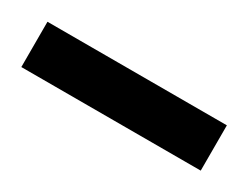

<svg xmlns="http://www.w3.org/2000/svg" viewBox="-26 -683 314 242"><g transform="rotate(30 130.5 -562.0)"><path d="M0 -528.8V-594.7H261.1V-528.8Z"/></g></svg>

Font: Smooch Sans Thin
Style: Regular
Weight: 100
Designer: Robert E. Leuschke
Foundry: Robert E. Leuschke
Version: Version 1.010